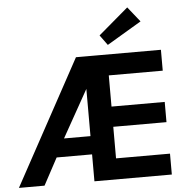

<svg xmlns="http://www.w3.org/2000/svg" viewBox="-63 -955 970 1012"><g transform="rotate(-5 422.0 -449.0)"><path d="M355.5 -660H487L465.5 -142.5H208L131.5 0H-4ZM255.5 -239H403.5V-496L401.5 -499.5ZM395.5 -660H805V-549.5H519.5V-384.5H801V-277.5H519.5V-110.5H805V0H395.5ZM528.5 -710 489.5 -763.5 647.5 -898 711 -818.5Z"/></g></svg>

Font: League Spartan Thin SemiBold
Style: Regular
Weight: 600
Version: Version 2.002